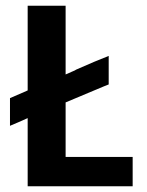

<svg xmlns="http://www.w3.org/2000/svg" viewBox="-20 -653 517 673"><path d="M361 -357Q348 -352 341 -349Q254 -313 210 -294V-103H445V0H77V-239Q44 -224 15 -212V-309Q35 -318 77 -336V-633H210V-392Q218 -395 235 -403Q243 -406 247 -409Q317 -440 361 -457Z"/></svg>

Font: Tajawal
Style: Bold
Weight: 700
Designer: Boutros Fonts
Foundry: Created by Boutros International 2017
Version: Version 1.700